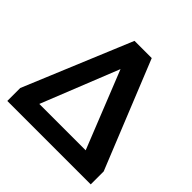

<svg xmlns="http://www.w3.org/2000/svg" viewBox="-184 -885 1048 1048"><g transform="rotate(45 339.5 -361.5)"><path d="M17 -100 276 -723H409L661 -100V0H17ZM331 -560 152 -112H510Z"/></g></svg>

Font: BitterBold
Style: Bold
Weight: 700
Designer: Sol Matas
Foundry: Sol Matas
Version: Version 001.001